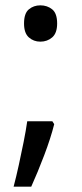

<svg xmlns="http://www.w3.org/2000/svg" viewBox="-20 -570 308 719"><path d="M70 -482Q70 -520 88 -535Q106 -550 131 -550Q157 -550 175.5 -535Q194 -520 194 -482Q194 -446 175.5 -430Q157 -414 131 -414Q106 -414 88 -430Q70 -446 70 -482ZM183 -105Q170 -53 145.5 11.5Q121 76 97 129H31Q41 91 50.5 47.5Q60 4 68.5 -38.5Q77 -81 82 -116H176Z"/></svg>

Font: Noto Sans Vai
Style: Regular
Weight: 400
Designer: Monotype Design Team
Foundry: Monotype Imaging Inc.
Version: Version 2.001; ttfautohint (v1.8.4.7-5d5b)